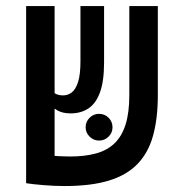

<svg xmlns="http://www.w3.org/2000/svg" viewBox="-20 -606 626 635"><path d="M307.6 -141.1Q289.6 -141.1 276.4 -154.1Q263.2 -167 263.2 -185.1Q263.2 -203.6 276.4 -216.6Q289.6 -229.5 307.6 -229.5Q326.2 -229.5 339.1 -216.6Q352.1 -203.6 352.1 -185.1Q352.1 -167 339.1 -154.1Q326.2 -141.1 307.6 -141.1ZM193.8 9.3Q159.7 9.3 124 6.3Q88.4 3.4 66.9 0L89.4 -98.1Q92.8 -96.7 106 -95.2Q119.1 -93.8 137.9 -92Q156.7 -90.3 176.3 -89.4Q195.8 -88.4 211.4 -88.4Q260.3 -88.4 297.1 -98.4Q334 -108.4 358.4 -131.6Q382.8 -154.8 395.3 -194.1Q407.7 -233.4 407.7 -292V-585.9H502V-291.5Q502 -214.4 486.3 -157.7Q470.7 -101.1 435.1 -64Q399.4 -26.9 340.3 -8.8Q281.2 9.3 193.8 9.3ZM160.6 0.5 66.4 -0.5V-585.9H160.6ZM213.9 -231Q187 -231 170.2 -240.7Q153.3 -250.5 139.2 -262.7L156.2 -301.3Q163.1 -295.4 170.7 -293Q178.2 -290.5 189 -290.5Q204.6 -290.5 217.5 -300.5Q230.5 -310.5 238.3 -335.2Q246.1 -359.9 246.1 -403.3V-585.9H324.2V-399.9Q324.2 -336.9 310.5 -300Q296.9 -263.2 272 -247.1Q247.1 -231 213.9 -231Z"/></svg>

Font: Cascadia Mono
Style: Regular
Weight: 400
Monospace: yes
Designer: Aaron Bell
Foundry: Saja Typeworks
Version: Version 2404.023